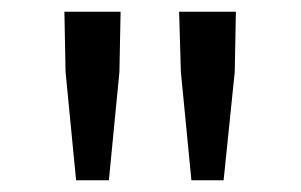

<svg xmlns="http://www.w3.org/2000/svg" viewBox="-20 -791 515 328"><path d="M110 -483H166L184 -668L186 -771H90L92 -668ZM307 -483H362L381 -668L383 -771H286L289 -668Z"/></svg>

Font: Source Han Sans TC
Style: Regular
Weight: 400
Designer: Ryoko NISHIZUKA 西塚涼子 (kana, bopomofo & ideographs); Paul D. Hunt (Latin, Greek & Cyrillic); Sandoll Communications 산돌커뮤니
Foundry: Adobe
Version: Version 2.002;hotconv 1.0.116;makeotfexe 2.5.65601